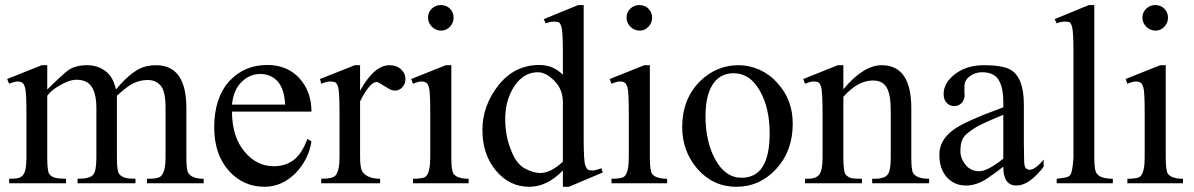

<svg xmlns="http://www.w3.org/2000/svg" viewBox="-20 -714 4653 748"><path d="M587.9 -460Q706.1 -460 706.1 -293V-100.6Q706.1 -50.8 713.9 -40Q727.5 -17.6 773.4 -17.6V0H552.7V-17.6H561.5Q599.6 -17.6 609.4 -30.3Q625 -48.8 625 -100.6V-293Q625 -358.4 606 -380.4Q586.9 -402.3 556.2 -402.3Q525.4 -402.3 499 -389.2Q472.7 -376 435.5 -340.8V-100.6Q435.5 -46.9 444.3 -36.1Q453.1 -25.4 467.8 -21.5Q482.4 -17.6 507.8 -17.6V0H282.2V-17.6Q332 -17.6 343.8 -34.2Q355.5 -48.8 355.5 -100.6V-293Q355.5 -381.8 308.6 -398.4Q294.9 -403.3 278.3 -403.3Q262.7 -403.3 245.6 -397Q228.5 -390.6 213.9 -381.8Q181.6 -364.3 164.1 -340.8V-100.6Q164.1 -47.9 171.9 -36.1Q179.7 -25.4 194.8 -21.5Q210 -17.6 237.3 -17.6V0H15.6V-17.6Q34.2 -17.6 46.9 -19.5Q59.6 -21.5 68.4 -30.3Q83 -44.9 83 -100.6V-272.5Q83 -352.5 78.1 -370.6Q73.2 -388.7 65.9 -392.6Q58.6 -396.5 47.9 -396.5Q37.1 -396.5 15.6 -387.7L7.8 -406.2L142.6 -460H164.1V-365.2Q227.5 -427.7 247.1 -441.4Q275.4 -460 319.3 -460Q361.3 -460 391.6 -436.5Q421.9 -413.1 431.6 -365.2Q499 -446.3 551.8 -456.1Q570.3 -460 587.9 -460Z M883.8 -279.3Q883.8 -180.7 933.6 -122.1Q980.5 -66.4 1046.9 -66.4Q1090.8 -66.4 1123 -89.8Q1155.3 -113.3 1177.7 -172.9L1193.4 -163.1Q1182.6 -93.8 1133.8 -42Q1080.1 13.7 1009.8 13.7Q928.7 13.7 872.1 -47.9Q814.5 -112.3 814.5 -217.8Q814.5 -332 873 -397.5Q931.6 -460.9 1021.5 -460.9Q1097.7 -460.9 1145.5 -410.2Q1193.4 -358.4 1193.4 -279.3ZM883.8 -306.6H1090.8Q1087.9 -368.2 1061.5 -397Q1035.2 -425.8 994.1 -425.8Q953.1 -425.8 921.4 -395Q889.6 -364.3 883.8 -306.6Z M1447.3 -394.5Q1420.9 -394.5 1382.8 -319.3V-103.5Q1382.8 -58.6 1392.6 -43.9Q1413.1 -17.6 1460.9 -17.6V0H1231.4V-17.6Q1276.4 -17.6 1287.1 -30.3Q1302.7 -48.8 1302.7 -100.6V-274.4Q1302.7 -359.4 1296.9 -376Q1292 -391.6 1284.2 -394Q1276.4 -396.5 1264.6 -396.5Q1252.9 -396.5 1231.4 -387.7L1226.6 -406.2L1362.3 -460H1382.8V-360.4Q1437.5 -460 1498 -460Q1525.4 -460 1542.5 -443.8Q1559.6 -427.7 1559.6 -407.2Q1559.6 -386.7 1547.4 -374Q1535.2 -361.3 1521.5 -361.3Q1506.8 -361.3 1499 -366.2Q1488.3 -372.1 1478.5 -377.9Q1468.8 -383.8 1460.4 -389.2Q1452.1 -394.5 1447.3 -394.5Z M1697.3 -694.3Q1718.8 -694.3 1732.9 -680.2Q1747.1 -666 1747.1 -644.5Q1747.1 -625 1732.9 -609.9Q1718.8 -594.7 1699.2 -594.7Q1677.7 -594.7 1662.6 -609.9Q1647.5 -625 1647.5 -645.5Q1647.5 -666 1662.1 -680.2Q1676.8 -694.3 1697.3 -694.3ZM1738.3 -460V-100.6Q1738.3 -46.9 1747.6 -36.1Q1756.8 -25.4 1769.5 -22.5Q1783.2 -17.6 1805.7 -17.6V0H1588.9V-17.6Q1630.9 -17.6 1639.6 -27.3Q1656.2 -43 1656.2 -100.6V-273.4Q1656.2 -355.5 1651.4 -372.1Q1646.5 -388.7 1640.6 -391.6Q1633.8 -396.5 1622.1 -396.5Q1609.4 -396.5 1588.9 -387.7L1582 -406.2L1716.8 -460Z M2172.9 -49.8Q2111.3 13.7 2042 13.7Q1964.8 13.7 1912.1 -49.3Q1859.4 -112.3 1859.4 -207.5Q1859.4 -302.7 1921.9 -381.8Q1984.4 -460.9 2082 -460.9Q2134.8 -460.9 2172.9 -422.9V-505.9Q2172.9 -590.8 2167.5 -608.4Q2162.1 -626 2155.3 -627.9Q2148.4 -629.9 2136.7 -629.9Q2125 -629.9 2105.5 -623L2098.6 -639.6L2232.4 -694.3H2253.9V-176.8Q2253.9 -87.9 2259.8 -71.3Q2265.6 -54.7 2272 -52.2Q2278.3 -49.8 2289.1 -49.8Q2299.8 -49.8 2323.2 -58.6L2328.1 -42L2196.3 13.7H2172.9ZM2085 -40Q2125 -40 2172.9 -84V-315.4Q2172.9 -366.2 2139.6 -399.4Q2106.4 -432.6 2075.2 -432.6Q2020.5 -432.6 1984.4 -378.9Q1948.2 -325.2 1948.2 -250Q1948.2 -174.8 1978.5 -111.3Q1997.1 -71.3 2028.3 -55.7Q2059.6 -40 2085 -40Z M2470.7 -694.3Q2492.2 -694.3 2506.3 -680.2Q2520.5 -666 2520.5 -644.5Q2520.5 -625 2506.3 -609.9Q2492.2 -594.7 2472.7 -594.7Q2451.2 -594.7 2436 -609.9Q2420.9 -625 2420.9 -645.5Q2420.9 -666 2435.5 -680.2Q2450.2 -694.3 2470.7 -694.3ZM2511.7 -460V-100.6Q2511.7 -46.9 2521 -36.1Q2530.3 -25.4 2543 -22.5Q2556.6 -17.6 2579.1 -17.6V0H2362.3V-17.6Q2404.3 -17.6 2413.1 -27.3Q2429.7 -43 2429.7 -100.6V-273.4Q2429.7 -355.5 2424.8 -372.1Q2419.9 -388.7 2414.1 -391.6Q2407.2 -396.5 2395.5 -396.5Q2382.8 -396.5 2362.3 -387.7L2355.5 -406.2L2490.2 -460Z M2857.4 -460Q2900.4 -460 2939.9 -441.9Q2979.5 -423.8 3007.8 -391.6Q3068.4 -326.2 3068.4 -232.4Q3068.4 -126 3003.9 -55.7Q2939.5 13.7 2848.6 13.7Q2758.8 13.7 2697.3 -55.7Q2637.7 -125 2637.7 -218.8Q2637.7 -327.1 2706.1 -396.5Q2770.5 -460 2857.4 -460ZM2869.1 -21.5Q2978.5 -21.5 2978.5 -194.3Q2978.5 -292 2941.4 -358.4Q2902.3 -428.7 2838.9 -428.7Q2761.7 -428.7 2737.3 -339.8Q2728.5 -306.6 2728.5 -259.8Q2728.5 -211.9 2738.3 -168.9Q2748 -126 2766.6 -92.8Q2805.7 -21.5 2869.1 -21.5Z M3265.6 -366.2Q3343.8 -460 3415 -460Q3530.3 -460 3530.3 -292V-100.6Q3530.3 -49.8 3538.1 -39.1Q3551.8 -17.6 3599.6 -17.6V0H3377.9V-17.6H3387.7Q3428.7 -17.6 3439.5 -36.1Q3450.2 -50.8 3450.2 -100.6V-284.2Q3450.2 -344.7 3434.6 -372.6Q3418.9 -400.4 3380.9 -400.4Q3322.3 -400.4 3265.6 -336.9V-100.6Q3265.6 -44.9 3274.4 -34.2Q3283.2 -23.4 3298.8 -19.5Q3312.5 -17.6 3337.9 -17.6V0H3116.2V-17.6H3127Q3160.2 -17.6 3172.4 -34.7Q3184.6 -51.8 3184.6 -100.6V-266.6Q3184.6 -359.4 3178.7 -376Q3173.8 -391.6 3166.5 -394Q3159.2 -396.5 3148.4 -396.5Q3137.7 -396.5 3116.2 -387.7L3109.4 -406.2L3244.1 -460H3265.6Z M3992.2 -52.7Q4011.7 -52.7 4045.9 -91.8V-64.5Q3990.2 8.8 3939.5 8.8Q3888.7 8.8 3888.7 -64.5Q3847.7 -33.2 3831.1 -22.5Q3788.1 8.8 3743.2 8.8Q3698.2 8.8 3668.9 -23.4Q3639.6 -55.7 3639.6 -111.3Q3639.6 -167 3691.4 -206.1Q3733.4 -239.3 3888.7 -295.9V-314.5Q3888.7 -374 3870.1 -403.3Q3851.6 -432.6 3805.7 -432.6Q3779.3 -432.6 3758.3 -417Q3737.3 -401.4 3737.3 -378.9V-347.7L3738.3 -345.7Q3738.3 -326.2 3727.1 -313.5Q3715.8 -300.8 3697.3 -300.8Q3678.7 -300.8 3667.5 -314Q3656.2 -327.1 3656.2 -347.7Q3656.2 -391.6 3701.2 -425.8Q3746.1 -460 3813.5 -460Q3880.9 -460 3913.1 -444.3Q3968.8 -416 3968.8 -306.6V-155.3L3969.7 -94.7Q3969.7 -67.4 3975.6 -60.1Q3981.4 -52.7 3992.2 -52.7ZM3888.7 -95.7V-266.6Q3809.6 -234.4 3785.6 -220.2Q3761.7 -206.1 3747.6 -193.8Q3733.4 -181.6 3727.5 -166.5Q3721.7 -151.4 3721.7 -124Q3721.7 -96.7 3741.7 -71.8Q3761.7 -46.9 3794.4 -46.9Q3827.1 -46.9 3888.7 -95.7Z M4243.2 -694.3V-100.6Q4243.2 -48.8 4252.9 -38.1Q4266.6 -17.6 4315.4 -17.6V0H4096.7V-17.6Q4116.2 -19.5 4130.9 -22.5Q4143.6 -24.4 4149.4 -32.2Q4158.2 -43 4162.1 -100.6V-506.8Q4162.1 -592.8 4156.2 -611.3Q4151.4 -626 4145.5 -627.9Q4138.7 -629.9 4126.5 -629.9Q4114.3 -629.9 4096.7 -623L4088.9 -639.6L4221.7 -694.3Z M4480.5 -694.3Q4502 -694.3 4516.1 -680.2Q4530.3 -666 4530.3 -644.5Q4530.3 -625 4516.1 -609.9Q4502 -594.7 4482.4 -594.7Q4460.9 -594.7 4445.8 -609.9Q4430.7 -625 4430.7 -645.5Q4430.7 -666 4445.3 -680.2Q4460 -694.3 4480.5 -694.3ZM4521.5 -460V-100.6Q4521.5 -46.9 4530.8 -36.1Q4540 -25.4 4552.7 -22.5Q4566.4 -17.6 4588.9 -17.6V0H4372.1V-17.6Q4414.1 -17.6 4422.9 -27.3Q4439.5 -43 4439.5 -100.6V-273.4Q4439.5 -355.5 4434.6 -372.1Q4429.7 -388.7 4423.8 -391.6Q4417 -396.5 4405.3 -396.5Q4392.6 -396.5 4372.1 -387.7L4365.2 -406.2L4500 -460Z"/></svg>

Font: Menaion Unicode
Style: Regular
Weight: 400
Designer: Aleksandr Andreev
Foundry: Ponomar Technologies, Inc.
Version: 2.0